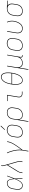

<svg xmlns="http://www.w3.org/2000/svg" viewBox="2802 -3599 1002 6646"><g transform="rotate(-90 3303.0 -276.0)"><path d="M214 8Q186 8 159 1Q132 -6 112 -22.5Q92 -39 79.5 -62.5Q67 -86 62 -112.5Q57 -139 58 -167Q59 -195 64 -223L82 -333Q86 -359 94 -385Q102 -411 116 -435Q130 -459 149.5 -479.5Q169 -500 193.5 -513.5Q218 -527 244.5 -532.5Q271 -538 297 -538Q323 -538 346.5 -527Q370 -516 385.5 -496.5Q401 -477 410.5 -453.5Q420 -430 426 -405.5Q432 -381 436 -355.5Q440 -330 442 -304Q464 -361 484.5 -417.5Q505 -474 526 -530H546Q521 -464 496.5 -397.5Q472 -331 446 -265Q451 -199 454 -132.5Q457 -66 461 0H440Q437 -57 435.5 -114Q434 -171 431 -227Q420 -202 408 -176.5Q396 -151 382 -126Q368 -101 351.5 -77.5Q335 -54 314 -34.5Q293 -15 267 -3.5Q241 8 214 8ZM214 -11Q242 -11 269 -25Q296 -39 316.5 -61Q337 -83 352.5 -108.5Q368 -134 381.5 -160.5Q395 -187 406.5 -214Q418 -241 428 -268Q427 -288 425 -307.5Q423 -327 420 -347Q417 -367 413.5 -386Q410 -405 404 -423.5Q398 -442 389 -459.5Q380 -477 367 -490.5Q354 -504 335.5 -511.5Q317 -519 297 -519Q273 -519 249 -514Q225 -509 203 -496Q181 -483 163 -464Q145 -445 132.5 -423Q120 -401 113 -377.5Q106 -354 102 -330L84 -220Q80 -195 79 -170Q78 -145 82 -121.5Q86 -98 96.5 -76.5Q107 -55 124.5 -39.5Q142 -24 165.5 -17.5Q189 -11 214 -11Z M634 0 646 -74Q649 -91 656 -107.5Q663 -124 671.5 -140.5Q680 -157 689 -173Q698 -189 708 -205L913 -536L882 -644Q876 -663 877 -684.5Q878 -706 881 -728L882 -735H903L902 -728Q899 -708 898 -687.5Q897 -667 902 -649L1029 -205Q1033 -189 1037 -173Q1041 -157 1044 -140.5Q1047 -124 1049 -107.5Q1051 -91 1048 -74L1036 0H1015L1027 -74Q1030 -90 1028 -106Q1026 -122 1023.5 -138Q1021 -154 1017 -169Q1013 -184 1009 -199L920 -510L726 -195Q717 -180 708 -165.5Q699 -151 691 -136Q683 -121 676 -105.5Q669 -90 667 -74L655 0Z M1383 205 1418 -3Q1425 -50 1425 -96.5Q1425 -143 1420 -188.5Q1415 -234 1405.5 -278Q1396 -322 1384 -364.5Q1372 -407 1356.5 -448.5Q1341 -490 1322 -530L1340 -538Q1359 -500 1374 -460.5Q1389 -421 1401 -380Q1413 -339 1422.5 -297Q1432 -255 1437.5 -212Q1443 -169 1445.5 -125Q1448 -81 1443 -36Q1463 -62 1482.5 -88Q1502 -114 1521 -140.5Q1540 -167 1558.5 -193.5Q1577 -220 1594.5 -247.5Q1612 -275 1628.5 -302.5Q1645 -330 1659.5 -359Q1674 -388 1686 -417.5Q1698 -447 1703 -477L1712 -530H1732L1724 -477Q1718 -444 1705 -412Q1692 -380 1676 -349Q1660 -318 1642 -288Q1624 -258 1604.5 -228.5Q1585 -199 1565 -170Q1545 -141 1524 -112.5Q1503 -84 1481.5 -56Q1460 -28 1438 0L1404 205Z M2046 8Q2016 8 1987.5 2Q1959 -4 1935.5 -19Q1912 -34 1896.5 -57Q1881 -80 1873.5 -107.5Q1866 -135 1866.5 -164.5Q1867 -194 1872 -223L1890 -333Q1894 -361 1903.5 -388Q1913 -415 1929.5 -440Q1946 -465 1969 -484.5Q1992 -504 2018.5 -516Q2045 -528 2073.5 -534.5Q2102 -541 2129 -541Q2158 -541 2186.5 -533.5Q2215 -526 2238.5 -511.5Q2262 -497 2278 -473.5Q2294 -450 2301.5 -423Q2309 -396 2308.5 -366Q2308 -336 2303 -307L2285 -197Q2281 -169 2271.5 -141.5Q2262 -114 2245.5 -89.5Q2229 -65 2206 -45.5Q2183 -26 2156.5 -13.5Q2130 -1 2101.5 3.5Q2073 8 2046 8ZM2046 -11Q2071 -11 2097 -15.5Q2123 -20 2147.5 -31.5Q2172 -43 2193 -61Q2214 -79 2229 -101.5Q2244 -124 2252.5 -149Q2261 -174 2265 -200L2283 -310Q2287 -336 2287.5 -363Q2288 -390 2282 -415Q2276 -440 2261.5 -461Q2247 -482 2226 -495Q2205 -508 2179 -513.5Q2153 -519 2127 -519Q2101 -519 2075.5 -514.5Q2050 -510 2026 -498Q2002 -486 1981.5 -468Q1961 -450 1946 -427.5Q1931 -405 1922.5 -380.5Q1914 -356 1910 -330L1892 -220Q1888 -194 1887.5 -167.5Q1887 -141 1893 -116Q1899 -91 1913 -70.5Q1927 -50 1947.5 -36Q1968 -22 1994 -16.5Q2020 -11 2046 -11ZM2141 -604 2128 -616 2260 -757 2276 -743Z M2409 205 2498 -333Q2502 -361 2511 -387.5Q2520 -414 2536 -438.5Q2552 -463 2574 -483Q2596 -503 2622 -515.5Q2648 -528 2675.5 -533Q2703 -538 2730 -538Q2760 -538 2788.5 -532Q2817 -526 2840 -511Q2863 -496 2879 -473Q2895 -450 2902 -422.5Q2909 -395 2908.5 -365.5Q2908 -336 2903 -307L2885 -197Q2881 -169 2871.5 -142Q2862 -115 2845.5 -90.5Q2829 -66 2806.5 -46Q2784 -26 2757.5 -14Q2731 -2 2703 3Q2675 8 2647 8Q2617 8 2588 1Q2559 -6 2537 -23.5Q2515 -41 2502 -66.5Q2489 -92 2484 -120L2430 205ZM2647 -11Q2673 -11 2698.5 -15.5Q2724 -20 2748 -31.5Q2772 -43 2793 -61Q2814 -79 2829 -102Q2844 -125 2852.5 -149.5Q2861 -174 2865 -200L2883 -310Q2887 -336 2887.5 -362.5Q2888 -389 2882 -413.5Q2876 -438 2862.5 -459Q2849 -480 2828 -494Q2807 -508 2781.5 -513.5Q2756 -519 2730 -519Q2705 -519 2679.5 -514.5Q2654 -510 2630.5 -498Q2607 -486 2587 -467.5Q2567 -449 2553 -426.5Q2539 -404 2530.5 -379.5Q2522 -355 2518 -330L2500 -221Q2496 -195 2495 -169Q2494 -143 2499.5 -118.5Q2505 -94 2518 -72.5Q2531 -51 2551 -36.5Q2571 -22 2595.5 -16.5Q2620 -11 2647 -11Z M3389 0Q3369 0 3348.5 -3.5Q3328 -7 3310.5 -16.5Q3293 -26 3280.5 -41Q3268 -56 3262 -75Q3256 -94 3256 -114.5Q3256 -135 3259 -156L3318 -511H3128V-530H3342L3280 -153Q3277 -135 3277 -117.5Q3277 -100 3282 -83.5Q3287 -67 3297.5 -54Q3308 -41 3322.5 -33Q3337 -25 3354.5 -22Q3372 -19 3389 -19H3458V0Z M3847 8Q3816 8 3789 -4Q3762 -16 3744 -38Q3726 -60 3716 -87.5Q3706 -115 3700.5 -143.5Q3695 -172 3693.5 -202.5Q3692 -233 3693 -263.5Q3694 -294 3697.5 -324.5Q3701 -355 3706 -385Q3711 -414 3717 -442.5Q3723 -471 3731.5 -499Q3740 -527 3750.5 -554.5Q3761 -582 3776 -609Q3791 -636 3809.5 -660.5Q3828 -685 3852 -704Q3876 -723 3905 -734Q3934 -745 3962 -745Q3982 -745 4001.5 -739.5Q4021 -734 4037 -723.5Q4053 -713 4065 -698Q4077 -683 4085.5 -666Q4094 -649 4099.5 -630Q4105 -611 4108.5 -592Q4112 -573 4114 -553Q4116 -533 4116.5 -512.5Q4117 -492 4116 -471.5Q4115 -451 4113 -431Q4111 -411 4108.5 -390.5Q4106 -370 4103 -350Q4098 -321 4092 -292.5Q4086 -264 4077.5 -236Q4069 -208 4058.5 -180.5Q4048 -153 4033 -126Q4018 -99 3999.5 -74.5Q3981 -50 3957 -31Q3933 -12 3904 -2Q3875 8 3847 8ZM3726 -377H4086Q4090 -404 4092.5 -431Q4095 -458 4095.5 -485Q4096 -512 4094.5 -538.5Q4093 -565 4088 -590.5Q4083 -616 4074.5 -640.5Q4066 -665 4049.5 -683.5Q4033 -702 4009 -713Q3985 -724 3958 -724Q3931 -724 3904.5 -713Q3878 -702 3856.5 -682.5Q3835 -663 3818.5 -640Q3802 -617 3789 -591.5Q3776 -566 3766.5 -540.5Q3757 -515 3749.5 -488.5Q3742 -462 3736.5 -435.5Q3731 -409 3727 -382Q3727 -381 3726.5 -379.5Q3726 -378 3726 -377ZM3848 -11Q3875 -11 3901.5 -21.5Q3928 -32 3950 -51Q3972 -70 3989 -93Q4006 -116 4019 -141.5Q4032 -167 4041.5 -193Q4051 -219 4058.5 -245.5Q4066 -272 4072 -299Q4078 -326 4082 -352Q4082 -354 4082.5 -355.5Q4083 -357 4083 -358H3723Q3719 -331 3716.5 -304.5Q3714 -278 3713.5 -251Q3713 -224 3714.5 -197.5Q3716 -171 3720.5 -145.5Q3725 -120 3734 -96Q3743 -72 3758 -52Q3773 -32 3797 -21.5Q3821 -11 3848 -11Z M4209 205 4330 -530H4351L4300 -220Q4296 -194 4295 -168Q4294 -142 4299.5 -117.5Q4305 -93 4318 -72Q4331 -51 4350.5 -37Q4370 -23 4395 -17Q4420 -11 4446 -11Q4471 -11 4496 -15.5Q4521 -20 4544.5 -32Q4568 -44 4588 -62Q4608 -80 4622.5 -102.5Q4637 -125 4645 -149.5Q4653 -174 4657 -199L4712 -530H4732L4656 -68Q4654 -56 4655.5 -45Q4657 -34 4664 -26Q4671 -18 4681.5 -14.5Q4692 -11 4703 -11H4717V8H4700Q4685 8 4670.5 3.5Q4656 -1 4646.5 -11.5Q4637 -22 4634.5 -37Q4632 -52 4635 -68L4641 -104Q4626 -77 4605 -55Q4584 -33 4557.5 -18Q4531 -3 4502 2.5Q4473 8 4445 8Q4417 8 4389.5 2Q4362 -4 4340 -19Q4318 -34 4303 -56.5Q4288 -79 4281 -105L4230 205Z M5046 8Q5016 8 4987.5 2Q4959 -4 4935.5 -19Q4912 -34 4896.5 -57Q4881 -80 4873.5 -107.5Q4866 -135 4866.5 -164.5Q4867 -194 4872 -223L4890 -333Q4894 -361 4903.5 -388Q4913 -415 4929.5 -440Q4946 -465 4969 -484.5Q4992 -504 5018.5 -516Q5045 -528 5073.5 -534.5Q5102 -541 5129 -541Q5158 -541 5186.5 -533.5Q5215 -526 5238.5 -511.5Q5262 -497 5278 -473.5Q5294 -450 5301.5 -423Q5309 -396 5308.5 -366Q5308 -336 5303 -307L5285 -197Q5281 -169 5271.5 -141.5Q5262 -114 5245.5 -89.5Q5229 -65 5206 -45.5Q5183 -26 5156.5 -13.5Q5130 -1 5101.5 3.5Q5073 8 5046 8ZM5046 -11Q5071 -11 5097 -15.5Q5123 -20 5147.5 -31.5Q5172 -43 5193 -61Q5214 -79 5229 -101.5Q5244 -124 5252.5 -149Q5261 -174 5265 -200L5283 -310Q5287 -336 5287.5 -363Q5288 -390 5282 -415Q5276 -440 5261.5 -461Q5247 -482 5226 -495Q5205 -508 5179 -513.5Q5153 -519 5127 -519Q5101 -519 5075.5 -514.5Q5050 -510 5026 -498Q5002 -486 4981.5 -468Q4961 -450 4946 -427.5Q4931 -405 4922.5 -380.5Q4914 -356 4910 -330L4892 -220Q4888 -194 4887.5 -167.5Q4887 -141 4893 -116Q4899 -91 4913 -70.5Q4927 -50 4947.5 -36Q4968 -22 4994 -16.5Q5020 -11 5046 -11Z M5640 8Q5612 8 5585 1Q5558 -6 5536 -22Q5514 -38 5500 -61Q5486 -84 5479.5 -110.5Q5473 -137 5474 -166Q5475 -195 5480 -223L5530 -530H5551L5500 -220Q5496 -195 5495 -169Q5494 -143 5499.5 -119Q5505 -95 5517 -74Q5529 -53 5548 -38.5Q5567 -24 5591 -17.5Q5615 -11 5641 -11Q5673 -11 5705.5 -21.5Q5738 -32 5764 -55Q5790 -78 5809 -106.5Q5828 -135 5842 -166Q5856 -197 5865.5 -228Q5875 -259 5881 -292Q5891 -354 5883 -414.5Q5875 -475 5850 -528L5868 -537Q5895 -481 5903.5 -417.5Q5912 -354 5901 -289Q5895 -254 5884.5 -220.5Q5874 -187 5859 -154Q5844 -121 5822.5 -90.5Q5801 -60 5773 -36.5Q5745 -13 5710 -2.5Q5675 8 5640 8Z M6245 8Q6215 8 6186.5 2Q6158 -4 6135 -19Q6112 -34 6096 -57Q6080 -80 6073 -107.5Q6066 -135 6066.5 -164.5Q6067 -194 6072 -223L6090 -333Q6094 -360 6103 -386Q6112 -412 6127.5 -436Q6143 -460 6164.5 -479.5Q6186 -499 6211.5 -512Q6237 -525 6264 -531.5Q6291 -538 6318 -538Q6321 -538 6325 -538Q6329 -538 6333 -538Q6337 -538 6341.5 -538Q6346 -538 6350 -538L6606 -530L6602 -511L6429 -516Q6453 -502 6470 -478.5Q6487 -455 6494.5 -426.5Q6502 -398 6501.5 -367.5Q6501 -337 6495 -307L6477 -197Q6473 -169 6464 -142.5Q6455 -116 6439.5 -91.5Q6424 -67 6401.5 -47Q6379 -27 6353 -14.5Q6327 -2 6299.5 3Q6272 8 6245 8ZM6245 -11Q6270 -11 6295.5 -15.5Q6321 -20 6344.5 -32Q6368 -44 6388 -62.5Q6408 -81 6422.5 -103.5Q6437 -126 6445 -150.5Q6453 -175 6457 -200L6475 -310Q6479 -334 6480 -359Q6481 -384 6476.5 -407.5Q6472 -431 6461 -451.5Q6450 -472 6432.5 -487Q6415 -502 6392 -509.5Q6369 -517 6345 -519H6330Q6326 -519 6323 -519Q6320 -519 6316 -519Q6292 -519 6267.5 -512.5Q6243 -506 6220 -494.5Q6197 -483 6177.5 -464.5Q6158 -446 6144 -424Q6130 -402 6122 -378.5Q6114 -355 6110 -330L6092 -220Q6088 -194 6087.5 -167.5Q6087 -141 6093 -116.5Q6099 -92 6113 -71Q6127 -50 6147.5 -36Q6168 -22 6193.5 -16.5Q6219 -11 6245 -11Z"/></g></svg>

Font: Iosevka Curly ThExObl
Style: Regular
Weight: 100
Width: 7
Italic angle: -9°
Monospace: yes
Designer: Belleve Invis
Foundry: Belleve Invis
Version: Version 11.1.0; ttfautohint (v1.8.3)